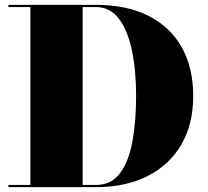

<svg xmlns="http://www.w3.org/2000/svg" viewBox="-20 -770 854 790"><path d="M375 0H15V-9H105V-741H15V-750H375Q501.5 -750 591 -704.8Q680.5 -659.5 727.8 -575.5Q775 -491.5 775 -375Q775 -258.5 725.8 -174.5Q676.5 -90.5 586.5 -45.2Q496.5 0 375 0ZM375 -741H320V-9H375Q437 -9 473 -56.2Q509 -103.5 524.5 -186.2Q540 -269 540 -375Q540 -481 522.5 -563.8Q505 -646.5 468.5 -693.8Q432 -741 375 -741Z"/></svg>

Font: Bodoni* 24pt Fatface
Style: Regular
Weight: 900
Version: Version 2.3